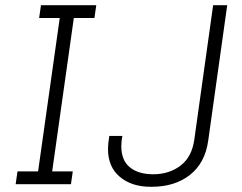

<svg xmlns="http://www.w3.org/2000/svg" viewBox="-20 -706 929 736"><path d="M342 -637H263L180 -49H259L252 0H40L47 -49H126L209 -637H130L137 -686H349ZM778 -166Q766 -81 708 -35.5Q650 10 562 10H557Q485 10 439.5 -28Q394 -66 394 -135Q394 -155 399 -185H449Q445 -163 445 -146Q445 -91 478 -64.5Q511 -38 567 -38Q629 -38 672.5 -71.5Q716 -105 725 -172L797 -686H851Z"/></svg>

Font: Chivo Thin Italic
Style: Regular
Weight: 100
Italic angle: -8.05°
Designer: Hector Gatti
Foundry: Omnibus-Type
Version: Version 1.007